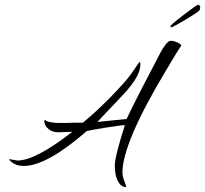

<svg xmlns="http://www.w3.org/2000/svg" viewBox="-20 -677 834 781"><path d="M492 84Q472 84 459 59Q447 35 447 -4Q447 -40 488 -168Q481 -168 462 -165.5Q443 -163 411 -158Q380 -153 360.5 -149.5Q341 -146 333 -144Q170 -2 77 -2Q38 -2 17 -28Q19 -30 20 -29.5Q21 -29 22 -29L51 -24Q124 -24 273 -140V-141L219 -139Q195 -138 177.5 -152Q160 -166 160 -186L162 -188Q162 -189 163 -189L166 -187Q172 -182 192 -179Q212 -176 249 -177L284 -178H317Q362 -214 426 -278Q456 -309 479.5 -335Q503 -361 516 -380L547 -425Q551 -425 551 -414Q551 -366 480 -291L376 -181L495 -193Q503 -209 507.5 -219Q512 -229 518 -241Q524 -253 535 -274.5Q546 -296 565 -333L612 -423L631 -460Q641 -479 653 -495Q665 -511 675 -511Q686 -511 701.5 -504.5Q717 -498 717 -491Q704 -472 688.5 -446Q673 -420 655 -390Q478 -95 478 25Q478 30 480 40.5Q482 51 486 60Q491 73 492.5 78.5Q494 84 492 84ZM677 -565.6Q673.4 -565.6 673.4 -570.1Q673.4 -575.6 727 -616.5Q780.6 -657.4 785.2 -657.4Q794.3 -657.4 794.3 -647.4Q794.3 -637.4 788.8 -631.9Q786.1 -630.1 774.3 -621.9Q762.5 -613.7 732.5 -595.6Q712.5 -583.7 695.6 -574.6Q678.8 -565.6 677 -565.6Z"/></svg>

Font: Qwigley
Style: Regular
Weight: 400
Designer: Robert E. Leuschke
Foundry: Robert E. Leuschke
Version: Version 1.010; ttfautohint (v1.8.3)